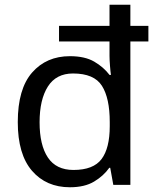

<svg xmlns="http://www.w3.org/2000/svg" viewBox="-20 -780 657 810"><path d="M275 10Q175 10 115 -59.5Q55 -129 55 -265Q55 -405 115.5 -474Q176 -543 275 -543Q338 -543 377.5 -520Q417 -497 442 -464H448Q446 -477 444 -502.5Q442 -528 442 -544V-605H229V-671H442V-760H530V-671H606V-605H530V0H458L445 -72H441Q417 -38 377 -14Q337 10 275 10ZM290 -63Q374 -63 408.5 -109Q443 -155 443 -248V-265Q443 -366 410 -418Q377 -470 288 -470Q217 -470 182 -415Q147 -360 147 -264Q147 -168 182 -115.5Q217 -63 290 -63Z"/></svg>

Font: Noto Sans Manichaean
Style: Regular
Weight: 400
Designer: Monotype Design Team
Foundry: Monotype Imaging Inc.
Version: Version 2.005; ttfautohint (v1.8.4.7-5d5b)